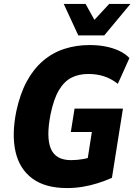

<svg xmlns="http://www.w3.org/2000/svg" viewBox="-20 -945 683 976"><path d="M321 11Q210 11 144.5 -37.5Q79 -86 59 -173.5Q39 -261 63 -380Q82 -468 116 -531Q150 -594 198.5 -635.5Q247 -677 307 -696.5Q367 -716 436 -716Q478 -716 515 -709Q552 -702 584 -687.5Q616 -673 638 -650L579 -519Q544 -546 507.5 -557.5Q471 -569 429 -569Q380 -569 343 -550Q306 -531 279.5 -486.5Q253 -442 237 -364Q214 -247 238.5 -189Q263 -131 341 -131Q372 -131 403 -136.5Q434 -142 469 -153L421 -109L447 -274H340L359 -393H605L549 -41Q515 -26 477.5 -14Q440 -2 400.5 4.5Q361 11 321 11ZM378 -765 304 -925H415L460 -844L535 -925H643L510 -765Z"/></svg>

Font: Nunito Sans 10pt Condensed Black
Style: Italic
Weight: 900
Width: 3
Italic angle: -9°
Designer: Vernon Adams
Foundry: Vernon Adams
Version: Version 3.101;gftools[0.9.27]